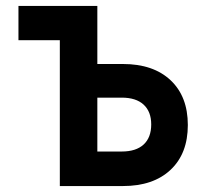

<svg xmlns="http://www.w3.org/2000/svg" viewBox="-20 -625 690 645"><path d="M181 0V-490H42V-605H307V-410H393Q495 -410 553 -355.5Q611 -301 611 -205Q611 -109 553 -54.5Q495 0 393 0ZM307 -116H389Q437 -116 462.5 -139.5Q488 -163 488 -207Q488 -250 462.5 -273.5Q437 -297 389 -297H307Z"/></svg>

Font: Martian Mono SemiCondensed Medium
Style: Regular
Weight: 500
Width: 4
Designer: Roman Shamin
Foundry: Evil Martians
Version: Version 1.000